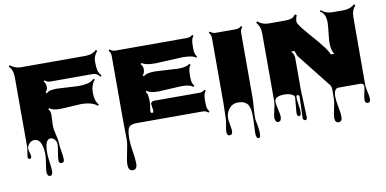

<svg xmlns="http://www.w3.org/2000/svg" viewBox="-93 -976 3333 1658"><g transform="rotate(-10 1573.5 -147.0)"><path d="M341.3 -201.7 337.4 -102.1Q337.4 -75.2 350.3 -22.7Q363.3 29.8 363.3 54.9Q363.3 80.1 371.6 125.5Q379.9 170.9 379.9 198.5Q379.9 226.1 356.2 226.1Q332.5 226.1 332.5 199Q332.5 171.9 341.1 126.7Q349.6 81.5 349.6 59.1Q349.6 36.6 334 18.3Q318.4 0 296.9 0Q248 0 248 118.7Q248 146.5 255.4 202.1Q262.7 257.8 262.7 278.3Q262.7 318.4 238.8 318.4Q226.6 318.4 220 307.9Q213.4 297.4 213.4 277.8Q213.4 258.3 221.9 206.5Q230.5 154.8 230.5 131.3Q230.5 107.9 227.8 87.2Q225.1 66.4 218 42.7Q210.9 19 195.6 4.4Q180.2 -10.3 156 -10.3Q131.8 -10.3 112.5 10.7Q93.3 31.7 93.3 50.5Q93.3 69.3 100.1 89.8Q106.9 110.4 106.9 121.6Q106.9 143.1 91.1 143.1Q75.2 143.1 75.2 121.6L86.9 43.5L86.4 -578.1Q86.4 -635.7 51.3 -674.3L61 -684.1Q100.1 -649.4 157.2 -649.4H720.7Q777.8 -649.4 816.9 -684.1L826.7 -674.3Q792 -635.3 792 -586.4Q792 -537.6 798.3 -510.7Q804.7 -483.9 826.7 -459L816.9 -449.2Q791 -483.9 752.4 -483.9H381.8Q354.5 -483.9 335 -502.4L325.7 -493.2Q344.2 -473.6 344.2 -445.8Q344.2 -418 325.7 -398.4L335 -389.2Q351.1 -404.8 373.8 -409.2Q396.5 -413.6 427.7 -413.6L613.3 -403.3Q658.7 -403.3 693.6 -411.1Q728.5 -418.9 753.4 -442.9L763.2 -433.1Q726.6 -393.1 726.6 -322.3Q726.6 -251.5 760.3 -216.3L750 -206.5Q705.6 -246.1 606.4 -246.1L423.8 -235.8Q356.9 -235.8 332.5 -260.3L323.2 -250.5Q341.3 -231.9 341.3 -201.7Z M1213.9 -81.1 1206.1 -141.6V-147Q1216.3 -165 1233.9 -165L1632.3 -164.6Q1662.1 -164.6 1680.7 -183.6L1690.4 -173.8Q1668.9 -152.3 1668.9 -91.8Q1668.9 -91.8 1668.9 -63.5Q1668.9 -14.2 1690.4 8.3L1680.7 18.1Q1661.6 -1 1632.3 -1H1054.7Q1011.2 -1 990.7 15.6Q967.3 35.2 967.3 126Q967.3 162.6 978.5 234.1Q989.7 305.7 989.7 341.8Q989.7 394 952.6 394Q912.6 394 912.6 340.3Q912.6 303.7 928.7 231.9Q944.8 160.2 944.8 123L942.4 -40.5V-609.9Q942.4 -640.1 923.8 -658.2L933.6 -668.5Q953.6 -649.4 982.4 -649.4H1609.4Q1639.2 -649.4 1658.2 -668.5L1668 -658.2Q1646.5 -636.7 1646.5 -577.1V-549.8Q1646.5 -497.6 1668 -476.6L1658.2 -467.3Q1633.8 -492.2 1543.5 -492.2L1300.8 -481Q1210.9 -481 1186.5 -505.9L1176.3 -496.1Q1195.3 -477.5 1195.3 -447Q1195.3 -416.5 1176.3 -397.9L1186.5 -388.7Q1210 -413.1 1285.2 -413.1L1489.7 -401.9Q1565.4 -401.9 1589.8 -426.3L1600.1 -416.5Q1578.6 -395 1578.6 -334V-306.6Q1578.6 -256.3 1600.1 -233.9L1589.8 -223.6Q1566.4 -248 1490.7 -248L1286.1 -237.3Q1210.9 -237.3 1186.5 -261.7L1176.8 -252Q1191.4 -237.3 1193.8 -217Q1196.3 -196.8 1196.8 -188.2Q1197.3 -179.7 1196.8 -161.9Q1196.3 -144 1196.3 -140.6L1188 -82Q1188 -64.5 1200.9 -64.5Q1213.9 -64.5 1213.9 -81.1Z M2046.9 263.2 2052.2 133.3Q2052.2 70.3 2047.6 53.7Q2043 37.1 2038.1 24.4Q2033.2 11.7 2025.4 3.9Q2017.6 -3.9 2006.8 -10.7Q1986.3 -24.4 1942.4 -24.4Q1898.4 -24.4 1868.4 11.2Q1838.4 46.9 1838.4 96.7Q1838.4 115.2 1845.7 152.1Q1853 189 1853 207.5Q1853 242.7 1828.1 242.7Q1803.2 242.7 1803.2 208.5Q1803.2 189.5 1810.8 151.4Q1818.4 113.3 1818.4 93.8L1821.8 -37.1V-610.8Q1821.8 -641.1 1802.7 -659.7L1812.5 -669.9Q1833 -650.4 1861.3 -650.4H2038.1Q2067.4 -650.4 2086.9 -669.9L2096.7 -659.7Q2077.6 -640.6 2077.6 -610.8V-39.6Q2077.6 -14.2 2072.3 48.1Q2066.9 110.4 2068.8 144H2068.4Q2086.4 225.1 2086.4 267.6Q2086.4 310.1 2070.3 310.1Q2046.9 310.1 2046.9 263.2Z M2428.2 151.4 2439.9 19Q2439.9 3.4 2422.4 -6.8Q2393.6 -22.9 2352.1 -22.9Q2296.4 -22.9 2275.4 -1Q2266.1 8.8 2266.1 27.6Q2266.1 46.4 2277.3 93.3Q2288.6 140.1 2288.6 159.4Q2288.6 178.7 2281.5 190.2Q2274.4 201.7 2260.7 201.7Q2247.1 201.7 2239.7 190.2Q2232.4 178.7 2232.4 159.2Q2232.4 139.6 2244.4 91.8Q2256.3 43.9 2256.3 19.5L2255.9 -579.1Q2255.9 -636.7 2220.7 -675.3L2231 -685.5Q2270.5 -650.4 2327.1 -650.4H2473.1Q2504.4 -650.4 2526.1 -658Q2547.9 -665.5 2561 -688L2577.1 -680.2Q2564.5 -649.9 2564.5 -623Q2564.5 -601.1 2641.6 -512.7Q2742.2 -397.5 2771 -357.9Q2799.8 -318.4 2808.6 -293.9H2837.9Q2814 -329.1 2814 -393.1Q2814 -422.9 2821.3 -482.2Q2828.6 -541.5 2828.6 -571.3Q2828.6 -651.4 2777.8 -675.3L2788.1 -685.5Q2827.6 -650.4 2884.3 -650.4H2984.4Q3041 -650.4 3080.6 -685.5L3090.3 -675.3Q3055.7 -636.2 3055.7 -579.1L3054.7 17.1Q3054.7 38.1 3064.5 79.8Q3074.2 121.6 3074.2 142.6Q3074.2 173.8 3050.3 173.8Q3026.4 173.8 3026.4 142.6Q3026.4 122.1 3035.6 82.3Q3044.9 42.5 3044.9 27.6Q3044.9 12.7 3035.2 6.3Q3025.4 0 3016.1 0H2823.2Q2782.2 0 2782.2 74.7Q2782.2 105.5 2793.7 163.8Q2805.2 222.2 2805.2 252Q2805.2 294.4 2773.4 294.4Q2741.7 294.4 2741.7 251.5Q2741.7 224.1 2754.2 171.9Q2766.6 119.6 2767.1 93.3L2768.1 28.3Q2769.5 -17.1 2758.8 -30.8L2524.9 -327.1Q2515.6 -339.4 2504.4 -377.9L2474.6 -377Q2500 -350.6 2500 -318.4V-39.6L2509.3 207.5Q2509.3 215.3 2504.6 220.9Q2500 226.6 2491.9 226.6Q2483.9 226.6 2478.5 220Q2473.1 213.4 2473.1 205.1L2479 17.6Q2479 11.7 2474.6 6.8Q2470.2 2 2464.4 2Q2451.7 2 2451.7 21.5Q2451.7 41 2458.3 85.4Q2464.8 129.9 2464.8 146.5Q2464.8 183.6 2446.5 183.6Q2428.2 183.6 2428.2 151.4Z"/></g></svg>

Font: Nosifer
Style: Regular
Weight: 400
Version: Version 001.002